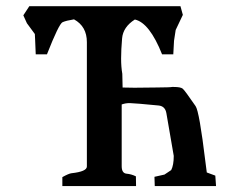

<svg xmlns="http://www.w3.org/2000/svg" viewBox="-20 -532 782 627"><path d="M402.3 -195.3Q390.1 -195.3 377.4 -190.9V10.7Q377.4 33.7 393.3 35.2Q409.2 36.6 423.8 43.9L424.3 75.7H183.6V46.4Q204.6 34.7 213.4 33.7Q263.7 28.3 263.7 11.7V-394.5Q263.7 -445.8 221.7 -468.8Q196.3 -464.8 184.3 -459.5Q172.4 -454.1 133.3 -354.5H96.7L94.7 -402.3L93.8 -420.9L67.9 -456.1L56.2 -481.9L75.7 -511.7H569.3L577.1 -483.4L553.7 -434.1L548.3 -398.9L545.9 -354.5H509.3Q468.3 -457.5 420.4 -468.3Q381.8 -443.8 378.7 -406.5Q375.5 -369.1 375.5 -341.1Q375.5 -313 379.4 -291L380.4 -246.1H384.8Q400.4 -245.6 414.1 -245.6H426.8Q446.3 -246.1 491.2 -246.3Q536.1 -246.6 542 -248H547.9Q569.8 -248 576.7 -242.4Q583.5 -236.8 618.7 -185.5Q630.9 -168.5 650.9 -2.9L655.3 31.2L683.1 41.5L685.5 75.7H485.4L484.4 45.4L517.1 38.1L539.1 23.4Q547.4 7.3 547.4 -22.9L523.4 -162.1Q519.5 -185.5 497.6 -187.5Q422.9 -194.8 404.3 -195.3Z"/></svg>

Font: Panteley
Style: Regular
Weight: 500
Designer: Kalashnikov Yuriy
Foundry: Øêîëà ïàâà èìåíè ñâÿòîãî àâíîàïîñòîëüíîãî Âëàäèìèà
Version: Version 1.80 April 12, 2018